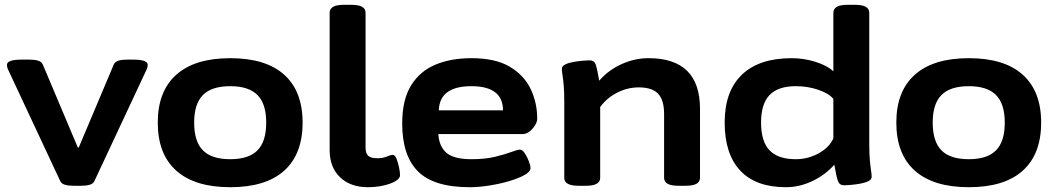

<svg xmlns="http://www.w3.org/2000/svg" viewBox="-20 -774 4412 802"><path d="M287 2Q265 2 250.5 -2.5Q236 -7 231 -19L13 -485Q9 -494 9 -503Q9 -525 70 -525H103Q125 -525 139.5 -520.5Q154 -516 159 -504L305 -158H309L455 -504Q460 -516 474.5 -520.5Q489 -525 511 -525H536Q597 -525 597 -503Q597 -494 593 -485L375 -19Q370 -7 355.5 -2.5Q341 2 319 2Z M942 8Q794 8 716.5 -61Q639 -130 639 -262Q639 -393 716.5 -462Q794 -531 942 -531Q1090 -531 1167 -462Q1244 -393 1244 -262Q1244 -130 1167 -61Q1090 8 942 8ZM942 -109Q1019 -109 1055.5 -146Q1092 -183 1092 -262Q1092 -340 1055.5 -377Q1019 -414 942 -414Q864 -414 827.5 -377Q791 -340 791 -262Q791 -183 827.5 -146Q864 -109 942 -109Z M1517 8Q1444 8 1400.5 -33.5Q1357 -75 1357 -147V-721Q1357 -737 1371.5 -745.5Q1386 -754 1418 -754H1446Q1478 -754 1492.5 -745.5Q1507 -737 1507 -721V-157Q1507 -132 1519 -122.5Q1531 -113 1556 -113Q1579 -113 1595.5 -120Q1612 -127 1621 -127Q1630 -127 1636.5 -110.5Q1643 -94 1647 -74Q1651 -54 1651 -42Q1651 -28 1630.5 -16.5Q1610 -5 1579.5 1.5Q1549 8 1517 8Z M1942 8Q1792 8 1726 -58Q1660 -124 1660 -258Q1660 -357 1697 -417Q1734 -477 1799 -504Q1864 -531 1949 -531Q2049 -531 2109 -495.5Q2169 -460 2196.5 -402.5Q2224 -345 2224 -278Q2224 -265 2214.5 -250Q2205 -235 2191.5 -224.5Q2178 -214 2164 -214H1811Q1814 -163 1844.5 -136Q1875 -109 1950 -109Q2006 -109 2047.5 -119Q2089 -129 2115.5 -139Q2142 -149 2152 -149Q2162 -149 2172 -134Q2182 -119 2189 -100.5Q2196 -82 2196 -72Q2196 -57 2171 -43Q2146 -29 2107 -17.5Q2068 -6 2024 1Q1980 8 1942 8ZM1813 -313H2081Q2081 -414 1949 -414Q1816 -414 1813 -313Z M2398 2Q2366 2 2351.5 -6.5Q2337 -15 2337 -31V-349Q2337 -393 2334.5 -419.5Q2332 -446 2329.5 -461Q2327 -476 2327 -487Q2327 -498 2341.5 -505Q2356 -512 2376.5 -515.5Q2397 -519 2415.5 -520.5Q2434 -522 2442 -522Q2462 -522 2468 -505.5Q2474 -489 2483 -437Q2521 -481 2576 -506Q2631 -531 2689 -531Q2904 -531 2904 -319V-31Q2904 -15 2889.5 -6.5Q2875 2 2843 2H2815Q2783 2 2768.5 -6.5Q2754 -15 2754 -31V-297Q2754 -356 2729 -382.5Q2704 -409 2648 -409Q2601 -409 2558 -387Q2515 -365 2487 -327V-31Q2487 -15 2472.5 -6.5Q2458 2 2426 2Z M3263 8Q3137 8 3072 -61.5Q3007 -131 3007 -262Q3007 -393 3079 -462Q3151 -531 3287 -531Q3338 -531 3387 -515.5Q3436 -500 3461 -476V-721Q3461 -737 3475.5 -745.5Q3490 -754 3522 -754H3550Q3582 -754 3596.5 -745.5Q3611 -737 3611 -721V-174Q3611 -130 3613.5 -103.5Q3616 -77 3618.5 -61.5Q3621 -46 3621 -35Q3621 -24 3606.5 -17Q3592 -10 3571.5 -6.5Q3551 -3 3532.5 -1.5Q3514 0 3506 0Q3487 0 3480.5 -17Q3474 -34 3465 -86Q3427 -43 3373 -17.5Q3319 8 3263 8ZM3304 -109Q3355 -109 3399.5 -133.5Q3444 -158 3461 -196V-361Q3442 -384 3398 -399Q3354 -414 3304 -414Q3230 -414 3194.5 -377Q3159 -340 3159 -262Q3159 -183 3194.5 -146Q3230 -109 3304 -109Z M4027 8Q3879 8 3801.5 -61Q3724 -130 3724 -262Q3724 -393 3801.5 -462Q3879 -531 4027 -531Q4175 -531 4252 -462Q4329 -393 4329 -262Q4329 -130 4252 -61Q4175 8 4027 8ZM4027 -109Q4104 -109 4140.5 -146Q4177 -183 4177 -262Q4177 -340 4140.5 -377Q4104 -414 4027 -414Q3949 -414 3912.5 -377Q3876 -340 3876 -262Q3876 -183 3912.5 -146Q3949 -109 4027 -109Z"/></svg>

Font: Asap Expanded
Style: Bold
Weight: 700
Width: 7
Designer: Pablo Cosgaya
Foundry: Omnibus-Type
Version: Version 3.001; ttfautohint (v1.8.4.7-5d5b)